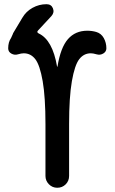

<svg xmlns="http://www.w3.org/2000/svg" viewBox="-20 -885 540 905"><path d="M64.5 -628.9Q48.8 -624 33.7 -632.3Q18.6 -640.6 18.6 -657.2Q18.6 -686.5 32.2 -706.1Q33.2 -708 41 -725.6Q41 -727.5 43 -730.5L85 -800.8Q102.5 -831.1 133.3 -848.1Q164.1 -865.2 199.2 -865.2Q221.7 -865.2 229.5 -845.7Q237.3 -826.2 222.7 -809.6L159.2 -741.2Q151.4 -733.4 162.1 -727.5Q227.5 -697.3 249 -571.3Q249 -570.3 250 -570.3Q251 -570.3 251 -571.3Q265.6 -661.1 300.3 -700.7Q335 -740.2 391.6 -740.2Q413.1 -740.2 433.6 -734.4Q457 -727.5 469.2 -705.6Q481.4 -683.6 481.4 -657.2Q481.4 -641.6 466.8 -632.8Q452.1 -624 435.5 -628.9Q418.9 -633.8 408.2 -633.8Q375 -633.8 353.5 -606Q332 -578.1 318.8 -502.4Q305.7 -426.8 305.7 -299.8V-55.7Q305.7 -32.2 289.6 -16.1Q273.4 0 250 0Q226.6 0 210.4 -16.6Q194.3 -33.2 194.3 -55.7V-299.8Q194.3 -426.8 181.2 -502.4Q168 -578.1 146.5 -606Q125 -633.8 91.8 -633.8Q81.1 -633.8 64.5 -628.9Z"/></svg>

Font: Rounded-X Mgen+ 2m medium
Style: Regular
Weight: 500
Designer: [Source Han Sans]
Ryoko NISHIZUKA  (kana & ideographs); Paul D. Hunt (Latin, Greek & Cyrillic); Wenlong ZHANG  (bopomofo
Version: Version 1.059.20150602